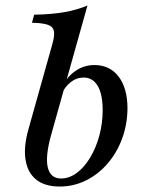

<svg xmlns="http://www.w3.org/2000/svg" viewBox="-20 -661 524 692"><path d="M195.2 11.3Q141.9 11.3 110.9 -13.3Q79.8 -37.9 72.2 -84.3Q64.5 -130.6 82.3 -194.4L169.4 -504.8Q177.4 -533.1 174.2 -549.2Q171 -565.3 152 -571.8Q133.1 -578.2 95.2 -579L103.2 -608.1Q162.9 -608.9 210.1 -616.9Q257.3 -625 295.2 -641.1L163.7 -172.6Q142.7 -96 152.4 -56.9Q162.1 -17.7 200 -17.7Q229.8 -17.7 256.9 -37.9Q283.9 -58.1 304.8 -92.7Q325.8 -127.4 337.9 -171.8Q350 -216.1 350 -263.7Q350 -321 332.3 -351.2Q314.5 -381.5 281.5 -381.5Q255.6 -381.5 234.3 -364.5Q212.9 -347.6 197.6 -314.5L198.4 -338.7Q218.5 -381.5 250 -404Q281.5 -426.6 320.2 -426.6Q375.8 -426.6 407.7 -384.7Q439.5 -342.7 439.5 -269.4Q438.7 -211.3 419.8 -160.5Q400.8 -109.7 367.3 -71Q333.9 -32.3 289.5 -10.5Q245.2 11.3 195.2 11.3Z"/></svg>

Font: Playfair 5pt SemiExpanded Light Medium
Style: Italic
Weight: 500
Italic angle: -15.6°
Version: Version 2.001;gftools[0.9.30]